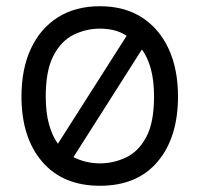

<svg xmlns="http://www.w3.org/2000/svg" viewBox="-20 -587 642 617"><path d="M301 10Q182 10 115.5 -67.5Q49 -145 49 -277Q49 -365 79 -430Q109 -495 165.5 -531Q222 -567 301 -567Q380 -567 436 -531Q492 -495 522 -430Q552 -365 552 -277Q552 -145 486.5 -67.5Q421 10 301 10ZM166 -125 387 -472Q367 -485 345.5 -490Q324 -495 301 -495Q257 -495 217 -475.5Q177 -456 152 -408.5Q127 -361 127 -277Q127 -225 137.5 -187.5Q148 -150 166 -125ZM436 -428 216 -82Q236 -72 257.5 -67Q279 -62 301 -62Q345 -62 385 -81Q425 -100 450 -146.5Q475 -193 475 -277Q475 -329 464.5 -366.5Q454 -404 436 -428Z"/></svg>

Font: Zain
Style: Regular
Weight: 400
Designer: Zain,Boutros
Foundry: Mobile Telecommunications Company (Zain), 2024
Version: Version 1.51; ttfautohint (v1.8.4)